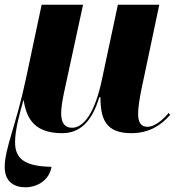

<svg xmlns="http://www.w3.org/2000/svg" viewBox="-22 -556 749 816"><path d="M86 240C134 240 187 212 197 153C88 151 42 122 42 49C42 -7 63 -78 78 -132C89 -67 112 10 242 10C318 10 369 -39 400 -143H405C405 -52 426 10 536 10C616 10 667 -28 701 -68L695 -76C666 -41 631 -17 605 -17C579 -17 565 -34 565 -71C565 -100 571 -136 579 -176L655 -536H479L411 -217C383 -84 337 -13 284 -13C253 -13 238 -34 238 -74C238 -100 243 -128 250 -162L331 -536H155L89 -225C47 -25 -2 75 -2 154C-2 217 39 240 86 240Z"/></svg>

Font: Noto Serif Display ExtraBold
Style: Italic
Weight: 800
Italic angle: -12°
Designer: Monotype Design Team
Foundry: Monotype Imaging Inc.
Version: Version 2.009